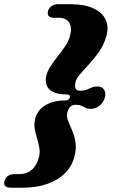

<svg xmlns="http://www.w3.org/2000/svg" viewBox="-86 -772 558 918"><path d="M248 -306Q251.5 -320.5 232.5 -320.5Q195 -320.5 171.8 -330.5Q148.5 -340.5 139 -359.5Q129.5 -378.5 134.5 -405.5Q139.5 -430 155 -454Q170.5 -478 189.5 -502Q208.5 -526 224.8 -550Q241 -574 248 -598Q256 -625.5 252 -645.5Q248 -665.5 233.2 -676.2Q218.5 -687 195 -687H174Q153.5 -687 146.5 -695.8Q139.5 -704.5 144 -720.5Q148 -734 160.5 -743Q173 -752 193.5 -752H248.5Q318 -752 361 -732Q404 -712 419.5 -677.2Q435 -642.5 422 -597.5Q410 -556 387 -523.5Q364 -491 339.5 -464.8Q315 -438.5 296.2 -416.8Q277.5 -395 274 -375Q271 -357.5 276.2 -347.8Q281.5 -338 297.5 -338Q315 -338 327.8 -343Q340.5 -348 352.2 -353.2Q364 -358.5 379 -358.5Q402.5 -358.5 412 -342.5Q421.5 -326.5 415 -305Q409.5 -283.5 390.8 -267.5Q372 -251.5 348 -251.5Q333 -251.5 323.8 -256.2Q314.5 -261 304.2 -266Q294 -271 276 -271Q260 -271 250.8 -262.2Q241.5 -253.5 236.5 -237Q231 -216 239.2 -194.8Q247.5 -173.5 258.8 -148.2Q270 -123 275 -91.8Q280 -60.5 269 -20Q257.5 23 225.2 55.8Q193 88.5 141.2 107Q89.5 125.5 21 125.5H-34Q-55 125.5 -62 116.2Q-69 107 -64.5 93.5Q-59.5 77 -47.5 68.8Q-35.5 60.5 -15 60.5H6Q41.5 60.5 65.8 39.8Q90 19 100 -19.5Q106 -42.5 102 -65.5Q98 -88.5 90.8 -111.8Q83.5 -135 79.8 -158.2Q76 -181.5 82.5 -205.5Q93.5 -246 131 -268.8Q168.5 -291.5 224.5 -291.5Q235 -291.5 240.8 -295.8Q246.5 -300 248 -306Z"/></svg>

Font: Fraunces
Style: Italic
Weight: 900
Italic angle: -16°
Version: Version 1.000;[0bf87f6ff]